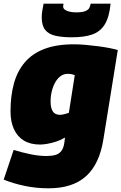

<svg xmlns="http://www.w3.org/2000/svg" viewBox="-41 -800 658 1040"><path d="M-21 173 33 12Q74 25 121.5 35Q169 45 210 45Q238 45 258.5 39.5Q279 34 291.5 17.5Q304 1 308 -30L311 -55Q290 -42 264.5 -33.5Q239 -25 215.5 -21Q192 -17 176 -17Q124 -17 88.5 -38.5Q53 -60 34.5 -100.5Q16 -141 16 -197Q16 -281 34.5 -348Q53 -415 93.5 -462.5Q134 -510 199.5 -535Q265 -560 359 -560Q388 -560 422.5 -557Q457 -554 491 -549.5Q525 -545 553 -539.5Q581 -534 597 -529L519 -45Q498 88 425.5 154Q353 220 222 220Q155 220 93 207Q31 194 -21 173ZM364 -393Q357 -396 348 -398Q339 -400 325 -400Q304 -400 287 -387.5Q270 -375 258 -353.5Q246 -332 239.5 -305.5Q233 -279 233 -251Q233 -215 245 -196.5Q257 -178 285 -178Q291 -178 298.5 -179.5Q306 -181 315 -183.5Q324 -186 332 -189ZM348 -598Q295 -598 258.5 -606.5Q222 -615 203.5 -638.5Q185 -662 185 -706Q185 -723 188 -741.5Q191 -760 195 -780H303Q302 -774 301.5 -770.5Q301 -767 301 -765Q301 -754 311 -747Q321 -740 337 -736.5Q353 -733 370 -733Q405 -733 421.5 -740Q438 -747 443 -757.5Q448 -768 450 -780H558Q551 -708 527 -668.5Q503 -629 459.5 -613.5Q416 -598 348 -598Z"/></svg>

Font: Georama ExtraCondensed Thin Black
Style: Italic
Weight: 900
Italic angle: -9°
Version: Version 1.001